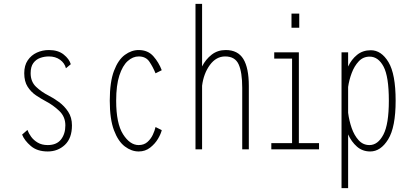

<svg xmlns="http://www.w3.org/2000/svg" viewBox="-20 -770 2140 990"><path d="M226 11Q172 11 139 -17.2Q106 -45.5 94 -76L121.5 -100Q127.5 -83 140.5 -65Q153.5 -47 174.8 -34.5Q196 -22 226 -22Q272 -22 294.5 -50.8Q317 -79.5 317 -123.5Q317 -168.5 285.2 -198.5Q253.5 -228.5 216 -248Q191.5 -261 165.8 -278.2Q140 -295.5 122.5 -322.8Q105 -350 105 -392.5Q105 -432.5 123 -459Q141 -485.5 170 -498.8Q199 -512 232 -512Q279.5 -512 308.2 -489Q337 -466 345 -439L320 -418Q313.5 -444.5 289.8 -461.8Q266 -479 232 -479Q208.5 -479 187 -471.2Q165.5 -463.5 151.8 -444.8Q138 -426 138 -392.5Q138 -349 165.8 -322.5Q193.5 -296 231 -277Q256 -264.5 284 -244Q312 -223.5 331.5 -194Q351 -164.5 351 -123.5Q351 -57.5 314.8 -23.2Q278.5 11 226 11Z M695 11Q658 11 623.8 -14.8Q589.5 -40.5 567.8 -98Q546 -155.5 546 -251Q546 -347.5 567.8 -404.8Q589.5 -462 623.8 -487Q658 -512 695 -512Q742.5 -512 770.8 -480Q799 -448 814 -408L782 -392Q768.5 -425 750.2 -452Q732 -479 695 -479Q665 -479 638.5 -455.2Q612 -431.5 595.5 -381Q579 -330.5 579 -251Q579 -133.5 614.5 -77.8Q650 -22 695 -22Q722 -22 739.8 -37.5Q757.5 -53 767.8 -74.8Q778 -96.5 782 -115L814 -99Q810 -80.5 794.8 -54.5Q779.5 -28.5 754.2 -8.8Q729 11 695 11Z M988 0V-750H1022V-427.5Q1040.5 -464 1071.2 -488Q1102 -512 1144 -512Q1206.5 -512 1234.8 -465.8Q1263 -419.5 1263 -327V0H1229V-317Q1229 -397.5 1210.5 -438.2Q1192 -479 1141 -479Q1094.5 -479 1062.2 -435Q1030 -391 1022 -328V0Z M1483 -700H1523V-627H1483ZM1379 0V-32H1486V-468H1394V-500H1521V-32H1625V0Z M1741 200V-500H1775V-427Q1792 -463.5 1821.2 -487.2Q1850.5 -511 1892 -511Q1946 -511 1983 -449.8Q2020 -388.5 2020 -251Q2020 -114 1981.5 -51.5Q1943 11 1889 11Q1849 11 1820.5 -14Q1792 -39 1775 -77V200ZM1886 -478Q1852.5 -478 1829.8 -453.8Q1807 -429.5 1793.5 -393.5Q1780 -357.5 1775 -321.5V-188.5Q1780 -148.5 1793.2 -110.2Q1806.5 -72 1829.2 -47Q1852 -22 1885 -22Q1928.5 -22 1956.8 -75.8Q1985 -129.5 1985 -251Q1985 -375 1957.8 -426.5Q1930.5 -478 1886 -478Z"/></svg>

Font: Trispace Condensed Thin
Style: Regular
Weight: 100
Width: 3
Designer: Tyler Finck
Foundry: Etcetera Type Company
Version: Version 1.210; ttfautohint (v1.8.3)